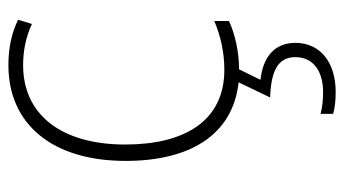

<svg xmlns="http://www.w3.org/2000/svg" viewBox="-201 -378 819 457"><g transform="rotate(-90 208.5 -149.5)"><path d="M335 144C335 96 303 67 247 61L272 10C315 10 357 0 387 -14V-49C352 -34 312 -25 271 -25C146 -25 93 -124 93 -261C93 -413 164 -504 282 -504C314 -504 348 -498 380 -483L390 -516C359 -531 324 -539 282 -539C141 -539 54 -434 54 -260C54 -108 115 -5 241 9L205 84C267 86 301 102 301 144C301 187 267 210 218 210C198 210 181 208 166 204V234C180 238 198 240 218 240C289 240 335 203 335 144Z"/></g></svg>

Font: Noto Sans Thai Looped SemiCondensed ExtraLight
Style: Regular
Weight: 200
Width: 4
Designer: Sasikarn Vongin, Ben Mitchell
Foundry: The Fontpad Ltd
Version: Version 1.001